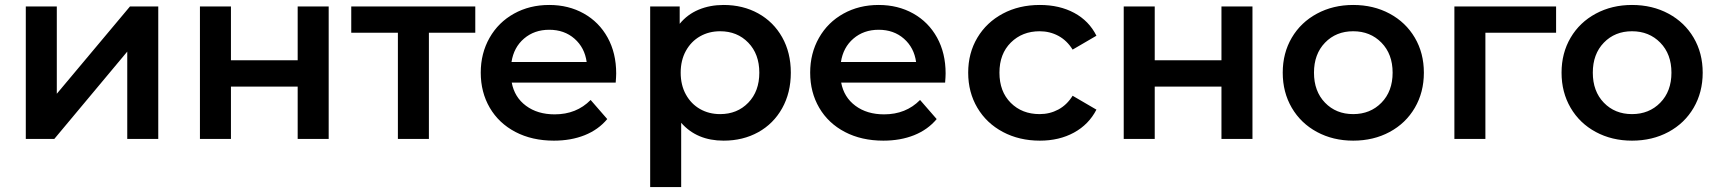

<svg xmlns="http://www.w3.org/2000/svg" viewBox="-20 -560 6923 774"><path d="M84 -534H209V-182L504 -534H618V0H493V-352L199 0H84Z M786 -534H911V-317H1180V-534H1305V0H1180V-211H911V0H786Z M1896 -428H1709V0H1584V-428H1396V-534H1896Z M2462 -227H2043Q2054 -168 2100.5 -133.5Q2147 -99 2216 -99Q2304 -99 2361 -157L2428 -80Q2392 -37 2337 -15Q2282 7 2213 7Q2125 7 2058 -28Q1991 -63 1954.5 -125.5Q1918 -188 1918 -267Q1918 -345 1953.5 -407.5Q1989 -470 2052 -505Q2115 -540 2194 -540Q2272 -540 2333.5 -505.5Q2395 -471 2429.5 -408.5Q2464 -346 2464 -264Q2464 -251 2462 -227ZM2042 -310H2345Q2337 -368 2296 -404Q2255 -440 2194 -440Q2134 -440 2092.5 -404.5Q2051 -369 2042 -310Z M3168 -267Q3168 -186 3133 -123.5Q3098 -61 3036.5 -27Q2975 7 2897 7Q2789 7 2726 -65V194H2601V-534H2720V-464Q2751 -502 2796.5 -521Q2842 -540 2897 -540Q2975 -540 3036.5 -506Q3098 -472 3133 -410Q3168 -348 3168 -267ZM3041 -267Q3041 -342 2996.5 -388Q2952 -434 2883 -434Q2838 -434 2802 -413.5Q2766 -393 2745 -355Q2724 -317 2724 -267Q2724 -217 2745 -179Q2766 -141 2802 -120.5Q2838 -100 2883 -100Q2952 -100 2996.5 -146Q3041 -192 3041 -267Z M3790 -227H3371Q3382 -168 3428.5 -133.5Q3475 -99 3544 -99Q3632 -99 3689 -157L3756 -80Q3720 -37 3665 -15Q3610 7 3541 7Q3453 7 3386 -28Q3319 -63 3282.5 -125.5Q3246 -188 3246 -267Q3246 -345 3281.5 -407.5Q3317 -470 3380 -505Q3443 -540 3522 -540Q3600 -540 3661.5 -505.5Q3723 -471 3757.5 -408.5Q3792 -346 3792 -264Q3792 -251 3790 -227ZM3370 -310H3673Q3665 -368 3624 -404Q3583 -440 3522 -440Q3462 -440 3420.5 -404.5Q3379 -369 3370 -310Z M3883 -267Q3883 -346 3920 -408Q3957 -470 4022.5 -505Q4088 -540 4172 -540Q4251 -540 4310.5 -508Q4370 -476 4400 -416L4304 -360Q4281 -397 4246.5 -415.5Q4212 -434 4171 -434Q4101 -434 4055 -388.5Q4009 -343 4009 -267Q4009 -191 4054.5 -145.5Q4100 -100 4171 -100Q4212 -100 4246.5 -118.5Q4281 -137 4304 -174L4400 -118Q4369 -58 4309.5 -25.5Q4250 7 4172 7Q4089 7 4023 -28Q3957 -63 3920 -125.5Q3883 -188 3883 -267Z M4510 -534H4635V-317H4904V-534H5029V0H4904V-211H4635V0H4510Z M5151 -267Q5151 -346 5187.5 -408Q5224 -470 5289 -505Q5354 -540 5435 -540Q5517 -540 5582 -505Q5647 -470 5683.5 -408Q5720 -346 5720 -267Q5720 -188 5683.5 -125.5Q5647 -63 5582 -28Q5517 7 5435 7Q5354 7 5289 -28Q5224 -63 5187.5 -125.5Q5151 -188 5151 -267ZM5594 -267Q5594 -342 5549 -388Q5504 -434 5435 -434Q5366 -434 5321.5 -388Q5277 -342 5277 -267Q5277 -192 5321.5 -146Q5366 -100 5435 -100Q5504 -100 5549 -146Q5594 -192 5594 -267Z M6253 -428H5968V0H5843V-534H6253Z M6275 -267Q6275 -346 6311.5 -408Q6348 -470 6413 -505Q6478 -540 6559 -540Q6641 -540 6706 -505Q6771 -470 6807.5 -408Q6844 -346 6844 -267Q6844 -188 6807.5 -125.5Q6771 -63 6706 -28Q6641 7 6559 7Q6478 7 6413 -28Q6348 -63 6311.5 -125.5Q6275 -188 6275 -267ZM6718 -267Q6718 -342 6673 -388Q6628 -434 6559 -434Q6490 -434 6445.5 -388Q6401 -342 6401 -267Q6401 -192 6445.5 -146Q6490 -100 6559 -100Q6628 -100 6673 -146Q6718 -192 6718 -267Z"/></svg>

Font: APTA Sans SemiBold
Style: Bold
Weight: 600
Version: Version 7.200